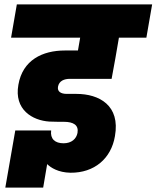

<svg xmlns="http://www.w3.org/2000/svg" viewBox="-20 -760 707 867"><path d="M30 -590H342L332 -532H273C172 -532 82 -489 63 -377C43 -265 126 -216 203 -211C228 -210 247 -210 268 -210C312 -210 336 -195 330 -160C325 -133 303 -113 267 -113C228 -113 206 -133 211 -171H49L4 87H175L193 -19C209 -3 243 19 298 20C406 21 482 -44 499 -145C524 -284 428 -336 325 -336H282C254 -336 238 -347 242 -369C247 -395 270 -404 296 -404H484L501 -497L517 -590H641L667 -740H56Z"/></svg>

Font: SVN-Poppins ExtraBold
Style: Italic
Weight: 800
Italic angle: -10°
Designer: Ninad Kale (Devanagari), Jonny Pinhorn (Latin)
Foundry: Indian Type Foundry
Version: Version 3.002 2017